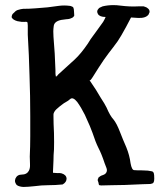

<svg xmlns="http://www.w3.org/2000/svg" viewBox="-20 -738 656 759"><path d="M369.1 -35.2Q376 -43 386.7 -45.9Q398.4 -49.8 401.4 -58.6Q404.3 -65.4 400.4 -75.2Q396.5 -84 393.6 -92.8Q381.8 -128.9 369.1 -153.3Q357.4 -176.8 345.7 -212.9Q343.8 -218.8 335 -240.2Q326.2 -260.7 315.4 -284.2Q300.8 -313.5 285.2 -335Q268.6 -355.5 257.8 -346.7Q249 -338.9 241.2 -335Q233.4 -331.1 223.6 -323.2Q216.8 -318.4 207 -309.6Q197.3 -301.8 193.4 -293Q191.4 -289.1 191.4 -285.2Q191.4 -282.2 191.4 -278.3Q191.4 -251 193.4 -211.9Q194.3 -173.8 193.4 -146.5Q191.4 -125 191.4 -103.5Q190.4 -82 189.5 -60.5Q189.5 -58.6 189.5 -58.6Q189.5 -57.6 189.5 -56.6Q189.5 -55.7 190.4 -54.7Q191.4 -54.7 193.4 -54.7Q200.2 -53.7 208 -53.7Q216.8 -54.7 223.6 -52.7Q242.2 -46.9 243.2 -32.2Q243.2 -17.6 227.5 -8.8Q199.2 -5.9 170.9 -5.9Q143.6 -4.9 143.6 -4.9Q143.6 -4.9 116.2 -2Q88.9 1 73.2 1Q66.4 1 58.6 -1Q50.8 -2.9 45.9 -6.8Q42 -11.7 40 -17.6Q38.1 -24.4 41 -32.2Q47.9 -47.9 66.4 -47.9Q85.9 -47.9 93.8 -62.5Q99.6 -72.3 98.6 -89.8Q97.7 -108.4 97.7 -119.1Q99.6 -159.2 99.6 -199.2Q99.6 -239.3 99.6 -279.3Q99.6 -359.4 96.7 -439.5Q94.7 -520.5 89.8 -600.6Q89.8 -610.4 89.8 -619.1Q89.8 -627.9 89.8 -636.7Q89.8 -643.6 88.9 -648.4Q86.9 -653.3 77.1 -651.4Q67.4 -650.4 48.8 -654.3Q31.2 -659.2 26.4 -668.9Q25.4 -670.9 26.4 -672.9Q26.4 -675.8 27.3 -677.7Q29.3 -683.6 37.1 -689.5Q43.9 -697.3 52.7 -699.2Q61.5 -702.1 71.3 -703.1Q95.7 -703.1 120.1 -705.1Q144.5 -707 168 -709Q189.5 -711.9 211.9 -714.8Q233.4 -717.8 255.9 -714.8Q258.8 -714.8 262.7 -712.9Q266.6 -711.9 269.5 -709Q272.5 -703.1 272.5 -693.4Q273.4 -683.6 273.4 -678.7Q273.4 -676.8 273.4 -675.8Q272.5 -673.8 271.5 -672.9Q269.5 -670.9 268.6 -669.9Q266.6 -668 263.7 -667Q253.9 -662.1 243.2 -662.1Q233.4 -661.1 221.7 -659.2Q194.3 -653.3 192.4 -634.8Q189.5 -615.2 191.4 -592.8Q194.3 -559.6 196.3 -526.4Q197.3 -494.1 199.2 -460.9Q199.2 -455.1 199.2 -449.2Q199.2 -442.4 201.2 -434.6Q205.1 -437.5 207 -439.5Q209 -442.4 210 -443.4Q250 -479.5 275.4 -502.9Q299.8 -525.4 327.1 -565.4Q335 -580.1 357.4 -609.4Q378.9 -638.7 387.7 -651.4Q389.6 -654.3 393.6 -662.1Q397.5 -670.9 397.5 -670.9Q374 -670.9 367.2 -682.6Q360.4 -694.3 369.1 -703.1Q371.1 -707 377 -709Q381.8 -710.9 385.7 -712.9Q406.2 -717.8 428.7 -717.8Q441.4 -717.8 456.1 -715.8Q494.1 -710.9 527.3 -712.9Q534.2 -712.9 541 -712.9Q547.9 -713.9 553.7 -710.9Q560.5 -709 565.4 -704.1Q571.3 -699.2 571.3 -691.4Q571.3 -688.5 569.3 -685.5Q568.4 -682.6 567.4 -680.7Q556.6 -666 527.3 -667Q498 -668.9 498 -668.9Q498 -668.9 478.5 -631.8Q458 -593.8 445.3 -575.2Q427.7 -550.8 409.2 -527.3Q390.6 -502.9 370.1 -470.7Q338.9 -419.9 336.9 -420.9Q334 -420.9 334 -420.9Q342.8 -408.2 359.4 -382.8Q359.4 -382.8 377 -353.5Q395.5 -325.2 401.4 -312.5Q415 -280.3 428.7 -265.6Q441.4 -250 454.1 -216.8Q465.8 -186.5 479.5 -155.3Q492.2 -124 496.1 -92.8Q501 -65.4 510.7 -65.4Q520.5 -64.5 542 -64.5Q550.8 -64.5 564.5 -63.5Q578.1 -61.5 582 -60.5Q586.9 -57.6 587.9 -53.7Q589.8 -48.8 589.8 -32.2Q589.8 -14.6 582 -12.7Q574.2 -10.7 574.2 -10.7Q574.2 -10.7 543.9 -9.8Q512.7 -8.8 473.6 -6.8Q447.3 -5.9 422.9 -5.9Q397.5 -4.9 379.9 -4.9Q376 -4.9 373 -5.9Q370.1 -6.8 369.1 -16.6Q367.2 -20.5 366.2 -25.4Q366.2 -31.2 369.1 -34.2Q367.2 -34.2 367.2 -35.2Q367.2 -35.2 369.1 -35.2Z"/></svg>

Font: Little Wizzy
Style: Regular
Weight: 400
Version: Version 1.0